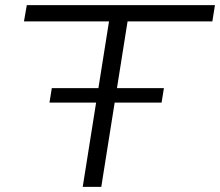

<svg xmlns="http://www.w3.org/2000/svg" viewBox="-20 -725 854 745"><path d="M301 0 403 -642H73L84 -705H814L804 -642H475L373 0ZM172 -327 181 -383H616L607 -327Z"/></svg>

Font: Nunito Sans 10pt Expanded Light
Style: Italic
Weight: 300
Width: 7
Italic angle: -9°
Designer: Vernon Adams
Foundry: Vernon Adams
Version: Version 3.101;gftools[0.9.27]